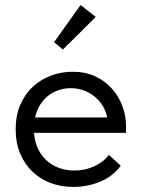

<svg xmlns="http://www.w3.org/2000/svg" viewBox="-20 -732 561 760"><path d="M270 8Q325 8 375.5 -12.5Q426 -33 458 -76L411 -119Q389 -90 352.5 -73.5Q316 -57 274 -57Q240 -57 210.5 -68.5Q181 -80 159.5 -101.5Q138 -123 126 -153.5Q114 -184 114 -222Q114 -259 125 -288.5Q136 -318 155.5 -339Q175 -360 202 -371.5Q229 -383 260 -383Q292 -383 318.5 -371.5Q345 -360 365 -340.5Q385 -321 396 -294.5Q407 -268 407 -237V-215L448 -267H90V-206H479V-231Q479 -272 465 -310.5Q451 -349 424 -380Q397 -411 357.5 -429.5Q318 -448 267 -448Q223 -448 182.5 -433Q142 -418 110.5 -389Q79 -360 60.5 -317.5Q42 -275 42 -220Q42 -167 59.5 -125Q77 -83 107.5 -53.5Q138 -24 179.5 -8Q221 8 270 8ZM299 -712 194 -565 229 -536 359 -665Z"/></svg>

Font: Tilda Sans VF
Style: Regular
Weight: 400
Designer: ParaType Ltd
Foundry: ParaType Ltd
Version: Version 1.010